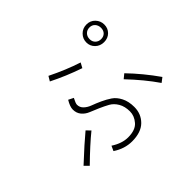

<svg xmlns="http://www.w3.org/2000/svg" viewBox="-163 -1035 1325 1325"><g transform="rotate(-45 500.0 -372.0)"><path d="M345.7 -668.9 366.2 -703.1Q480.5 -646.5 588.9 -611.3L569.3 -575.2Q450.2 -616.2 345.7 -668.9ZM316.4 -18.6 333 -54.7Q395.5 -13.7 455.1 -13.7Q526.4 -13.7 558.6 -50.8Q590.8 -87.9 590.8 -131.8Q590.8 -180.7 570.8 -214.8Q550.8 -249 520.5 -265.6Q490.2 -282.2 455.6 -297.4Q420.9 -312.5 390.6 -324.7Q360.4 -336.9 340.3 -360.8Q320.3 -384.8 320.3 -419.9Q320.3 -448.2 345.7 -490.2L382.8 -471.7Q364.3 -436.5 364.3 -422.9Q364.3 -396.5 384.3 -377.4Q404.3 -358.4 434.1 -347.7Q463.9 -336.9 499 -320.8Q534.2 -304.7 564 -284.7Q593.8 -264.6 613.8 -225.6Q633.8 -186.5 633.8 -131.8Q633.8 -64.5 588.4 -19.5Q543 25.4 455.1 25.4Q382.8 25.4 316.4 -18.6ZM98.6 -92.8Q214.8 -201.2 281.2 -255.9L309.6 -226.6Q233.4 -165 128.9 -62.5ZM716.8 -319.3 749 -345.7Q838.9 -252.9 917 -141.6L883.8 -116.2Q815.4 -215.8 716.8 -319.3ZM746.1 -680.7Q746.1 -656.2 762.2 -640.6Q778.3 -625 802.7 -625Q827.1 -625 842.3 -640.1Q857.4 -655.3 857.4 -680.7Q857.4 -706.1 842.3 -722.7Q827.1 -739.3 802.7 -739.3Q778.3 -739.3 762.2 -723.1Q746.1 -707 746.1 -680.7ZM713.9 -680.7Q713.9 -716.8 739.3 -742.7Q764.6 -768.6 802.7 -768.6Q839.8 -768.6 864.7 -742.7Q889.6 -716.8 889.6 -680.7Q889.6 -644.5 865.2 -620.1Q840.8 -595.7 802.7 -595.7Q764.6 -595.7 739.3 -620.6Q713.9 -645.5 713.9 -680.7Z"/></g></svg>

Font: Gothic A1 ExtraLight
Style: Regular
Weight: 275
Designer: HanYang I&C Co.,Ltd.
Foundry: HanYang I&C Co.,Ltd.
Version: Version 2.50